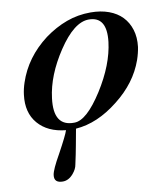

<svg xmlns="http://www.w3.org/2000/svg" viewBox="-80 -540 717 837"><g transform="rotate(-10 278.5 -121.5)"><path d="M197 168Q194 187 178 206Q157 231 131 231Q91 231 96 196Q99 173 135 110Q176 35 183 13Q103 5 61 -44Q19 -93 29 -171Q32 -196 41 -223Q76 -329 172 -402Q220 -437 270.5 -455.5Q321 -474 377 -474Q422 -474 457.5 -461Q493 -448 516 -424Q539 -400 549.5 -366Q560 -332 555 -290Q551 -263 541 -234Q507 -138 416 -67Q323 7 227 14Q221 46 214 84.5Q207 123 197 168ZM364 -445Q299 -445 228 -338Q159 -234 147 -135Q131 -11 225 -13Q279 -13 351 -126Q420 -235 432 -334Q445 -445 364 -445Z"/></g></svg>

Font: DG Didot
Style: Bold Italic
Weight: 700
Designer: David Gatwood, Takis Katsoulidis, and George D. Matthiopoulos
Foundry: David Gatwood
Version: Version 1.0